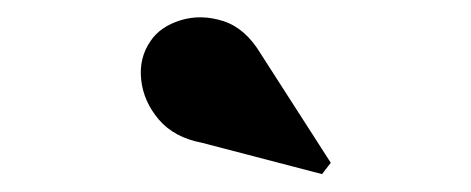

<svg xmlns="http://www.w3.org/2000/svg" viewBox="-20 -1036 540 220"><path d="M349 -836.5 211 -872.5Q179.5 -878.5 162 -899Q144.5 -919.5 141.8 -944.5Q139 -969.5 152.5 -989Q163.5 -1005.5 187 -1012.8Q210.5 -1020 236 -1011.8Q261.5 -1003.5 279 -974L359 -849.5Z"/></svg>

Font: Bodoni Moda 11pt ExtraBold
Style: Regular
Weight: 800
Designer: Owen Earl
Foundry: indestructible type
Version: Version 2.004